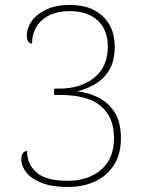

<svg xmlns="http://www.w3.org/2000/svg" viewBox="-20 -744 599 773"><path d="M253.9 8.8Q188.5 8.8 147.5 -7.8Q106 -23.9 85.9 -49.6Q65.9 -75.2 65.9 -102.1Q65.9 -122.1 73.5 -129.2Q81.1 -136.2 88.9 -136.2Q88.9 -83 127 -49.6Q165 -16.1 252 -16.1Q334 -16.1 386.5 -60.1Q439 -104 439 -189Q439 -272 386 -316.9Q333 -361.8 220.7 -361.8H197.8V-387.2H218.8Q304.7 -387.2 359.4 -431.2Q414.1 -475.1 414.1 -557.1Q414.1 -624 373 -661.6Q332 -699.2 261.7 -699.2Q191.9 -699.2 150.9 -664.6Q109.9 -629.9 108.9 -568.8Q87.9 -568.8 87.9 -604Q87.9 -629.9 106.9 -658.2Q126 -686 165 -705.1Q204.1 -724.1 262.7 -724.1Q345.7 -724.1 393.8 -678.5Q441.9 -632.8 441.9 -556.2Q441.9 -497.6 418.9 -460.4Q396 -423.8 360.8 -404.3Q325.7 -384.8 291 -376Q331.5 -372.6 372.6 -353Q413.1 -334 439.9 -294.4Q466.8 -254.9 466.8 -188Q466.8 -122.6 438.5 -79.1Q410.2 -35.2 362.1 -13.2Q314 8.8 253.9 8.8Z"/></svg>

Font: Koh Santepheap Thin
Style: Regular
Weight: 100
Designer: Danh Hong
Version: Version 2.002; ttfautohint (v1.8.3)